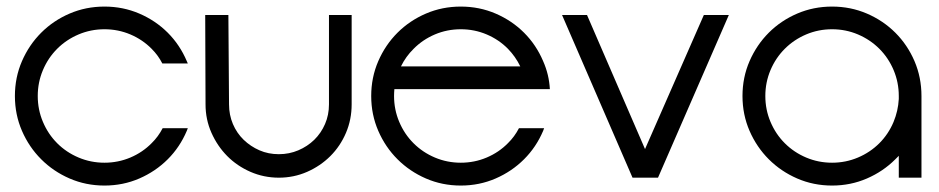

<svg xmlns="http://www.w3.org/2000/svg" viewBox="-20 -546 2885 590"><path d="M96 -251Q96 -209.1 111.9 -171.5Q127.8 -133.8 155.8 -105.8Q183.8 -77.8 221.5 -61.9Q259.1 -46 301 -46Q342.9 -46 380.6 -61.9Q418.2 -77.8 446 -106.1Q466.2 -125.8 479.8 -152H557.1L554 -143.9Q532.8 -93.9 495.5 -56.6Q458.1 -19.2 408.1 2.5Q358.1 24.2 301 24.2Q243.9 24.2 193.9 2.5Q143.9 -19.2 106.6 -56.6Q69.2 -93.9 47.5 -143.9Q25.8 -193.9 25.8 -251Q25.8 -308.1 47.5 -358.1Q69.2 -408.1 106.6 -445.5Q143.9 -482.8 193.9 -504.3Q243.9 -525.8 301 -525.8Q358.1 -525.8 408.1 -504.3Q458.1 -482.8 495.5 -445.5Q532.8 -408.1 554 -358.1L557.1 -351H478.8Q466.2 -375.8 446 -396Q418.2 -424.2 380.6 -440.2Q342.9 -456.1 301 -456.1Q259.1 -456.1 221.5 -440.2Q183.8 -424.2 155.8 -396.2Q127.8 -368.2 111.9 -330.6Q96 -292.9 96 -251Z M990.9 -225.3V-500H1060.6V-225.3Q1060.6 -178.8 1043.2 -137.9Q1025.8 -97 995.2 -66.4Q964.6 -35.9 923.7 -17.9Q882.8 0 836.9 0Q790.9 0 749.7 -17.9Q708.6 -35.9 678.3 -66.4Q648 -97 629.8 -137.9Q611.6 -178.8 611.6 -225.3V-225.8L610.6 -500H681.8L683.8 -225.8V-225.3Q683.8 -192.9 695.7 -164.9Q707.6 -136.9 728.8 -116.4Q750 -96 777.3 -84.1Q804.5 -72.2 836.9 -72.2Q868.7 -72.2 896.7 -84.1Q924.7 -96 945.7 -116.4Q966.7 -136.9 978.8 -164.9Q990.9 -192.9 990.9 -225.3Z M1190.9 -251Q1190.9 -209.1 1206.8 -171.5Q1222.7 -133.8 1250.8 -105.8Q1278.8 -77.8 1316.4 -61.9Q1354 -46 1396 -46Q1437.9 -46 1475.5 -61.9Q1513.1 -77.8 1540.9 -106.1Q1561.1 -125.8 1574.7 -152H1652L1649 -143.9Q1627.8 -93.9 1590.4 -56.6Q1553 -19.2 1503 2.5Q1453 24.2 1396 24.2Q1338.9 24.2 1288.9 2.5Q1238.9 -19.2 1201.5 -56.6Q1164.1 -93.9 1142.4 -143.9Q1120.7 -193.9 1120.7 -251Q1120.7 -308.1 1142.4 -358.1Q1164.1 -408.1 1201.5 -445.5Q1238.9 -482.8 1288.9 -504.3Q1338.9 -525.8 1396 -525.8Q1453 -525.8 1503 -504.3Q1553 -482.8 1590.4 -445.5Q1627.8 -408.1 1649 -358.1Q1667.2 -317.2 1669.7 -272.2H1191.9Q1190.9 -261.1 1190.9 -251ZM1540.9 -396Q1513.1 -424.2 1475.5 -440.2Q1437.9 -456.1 1396 -456.1Q1354 -456.1 1316.4 -440.2Q1278.8 -424.2 1251 -396Q1226.8 -372.2 1212.1 -341.9H1578.8Q1564.1 -372.2 1540.9 -396Z M1707.1 -500H1783.8L1962.1 -87.9L2142.9 -500H2219.7L2002 0H1923.7Z M2261.6 -251Q2261.6 -308.1 2283.3 -358.1Q2305.1 -408.1 2342.4 -445.5Q2379.8 -482.8 2429.8 -504.3Q2479.8 -525.8 2536.9 -525.8Q2593.9 -525.8 2643.9 -504.3Q2693.9 -482.8 2731.3 -445.5Q2768.7 -408.1 2790.2 -358.1Q2811.6 -308.1 2811.6 -251V0H2741.9V-67.2Q2736.9 -62.1 2730.8 -56.1Q2693.9 -19.2 2643.9 2.5Q2593.9 24.2 2536.9 24.2Q2479.8 24.2 2429.8 2.5Q2379.8 -19.2 2342.4 -56.6Q2305.1 -93.9 2283.3 -143.9Q2261.6 -193.9 2261.6 -251ZM2331.8 -251Q2331.8 -209.1 2347.7 -171.5Q2363.6 -133.8 2391.7 -105.8Q2419.7 -77.8 2457.3 -61.9Q2494.9 -46 2536.9 -46Q2578.8 -46 2616.4 -61.9Q2654 -77.8 2682.1 -105.8Q2710.1 -133.8 2725.8 -171.2Q2739.9 -205.1 2741.9 -241.9V-251Q2741.9 -292.9 2726 -330.6Q2710.1 -368.2 2682.1 -396.2Q2654 -424.2 2616.4 -440.2Q2578.8 -456.1 2536.9 -456.1Q2494.9 -456.1 2457.3 -440.2Q2419.7 -424.2 2391.7 -396.2Q2363.6 -368.2 2347.7 -330.6Q2331.8 -292.9 2331.8 -251Z"/></svg>

Font: Myanmar KatKuu
Style: Regular
Weight: 400
Designer: Khon Soe Zaw Thu
Foundry: MPUA
Version: Version 1.00 September 13, 2016, initial release